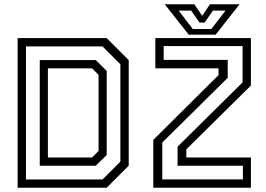

<svg xmlns="http://www.w3.org/2000/svg" viewBox="-20 -878 1246 898"><path d="M62.5 0V-700H479L582 -597V-103L479 0ZM204 -141.5H410.5L441 -172V-528L410.5 -558.5H204ZM101.5 -38.5H459.5L543 -122V-577.5L459.5 -661H101.5ZM166 -103V-597H428L479 -546.5V-153L428 -103ZM739 -39H1116V-103H810.5V-192L1114.5 -492.5V-662.5H745.5V-598H1045V-514L739 -211.5ZM697 0V-224L1002 -526.5V-558.5H706.5V-700H1153.5V-478L851.5 -179.5V-141.5H1153.5V0ZM862.5 -716 750.5 -858H889L925.5 -804L962 -858H1100.5L988.5 -716ZM881.5 -742.5H968.5L1035 -828.5H976L937 -772.5H913L874 -828.5H815.5Z"/></svg>

Font: Tourney
Style: Regular
Weight: 400
Designer: Tyler Finck
Foundry: Etcetera Type Co
Version: Version 1.015